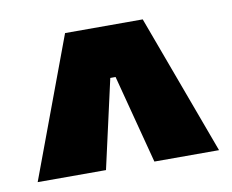

<svg xmlns="http://www.w3.org/2000/svg" viewBox="-50 -717 561 465"><g transform="rotate(-10 231.0 -484.0)"><path d="M8 -312 136 -656H327L454 -312H295L238 -530H225L176 -312Z"/></g></svg>

Font: Bricolage Grotesque 24pt Condensed ExtraBold
Style: Regular
Weight: 800
Width: 3
Designer: Mathieu Triay
Foundry: Atelier Triay
Version: Version 1.001;gftools[0.9.33.dev8+g029e19f]